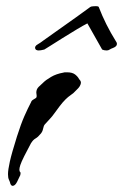

<svg xmlns="http://www.w3.org/2000/svg" viewBox="-20 -599 400 624"><path d="M21 5Q17 5 14 -1Q12 -9 9 -15Q6 -21 6 -33Q6 -47 12 -74Q18 -101 35 -155Q48 -196 59 -221Q70 -246 82 -269V-270Q85 -274 91 -277Q97 -280 99 -283H98Q100 -285 99 -289.5Q98 -294 98 -298Q98 -309 105.5 -316.5Q113 -324 121 -331Q129 -339 146 -349Q163 -359 186 -363Q189 -364 192 -364Q195 -364 198 -364Q215 -364 224 -357Q233 -350 237 -342Q239 -340 241 -337Q243 -334 243 -330Q243 -326 239.5 -319.5Q236 -313 225 -303Q220 -297 210.5 -290.5Q201 -284 193 -276Q183 -266 174 -254Q165 -242 157 -231Q150 -221 142 -212.5Q134 -204 126 -195Q122 -191 120 -180.5Q118 -170 111 -163Q104 -154 95.5 -149Q87 -144 82 -135V-136Q77 -127 71 -115Q65 -103 59 -92Q49 -72 46 -62.5Q43 -53 43 -48Q43 -42 45.5 -40Q48 -38 46 -30Q42 -21 35.5 -8Q29 5 21 5ZM106 -435Q95 -435 94 -443Q94 -446 95 -448Q97 -452 103.5 -455.5Q110 -459 119 -466Q144 -484 172.5 -504Q201 -524 227.5 -543Q254 -562 273 -576Q275 -578 282 -578.5Q289 -579 292 -579Q300 -579 301 -576Q323 -519 356 -466Q360 -461 360 -456Q360 -448 347 -443Q341 -441 336.5 -438Q332 -435 327 -435Q318 -435 312 -438L264 -523Q252 -517 229.5 -503.5Q207 -490 183 -475Q159 -460 142.5 -449.5Q126 -439 124 -438Q112 -435 106 -435Z"/></svg>

Font: Vujahday Script
Style: Regular
Weight: 400
Designer: Robert E. Leuschke
Foundry: Robert E. Leuschke
Version: Version 1.010; ttfautohint (v1.8.3)